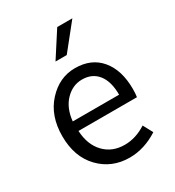

<svg xmlns="http://www.w3.org/2000/svg" viewBox="-175 -817 850 933"><g transform="rotate(-30 249.5 -351.0)"><path d="M46 -242Q46 -356 111 -427Q176 -498 264 -498Q356 -498 407 -436.5Q458 -375 458 -270Q458 -243 455 -225H127Q131 -146 175 -100Q219 -54 289 -54Q351 -54 410 -92L439 -38Q361 12 279 12Q179 12 112.5 -57Q46 -126 46 -242ZM126 -279H386Q386 -353 354.5 -393Q323 -433 266 -433Q213 -433 173 -391.5Q133 -350 126 -279ZM199 -573 290 -714H375L262 -573Z"/></g></svg>

Font: RibengUni
Style: Regular
Weight: 400
Designer: (1) Dr. Andrew Glass (Program Manager at Microsoft Corporation)
(2) Bivuti Chakma (Suz Moriz)
(3) Paul D. Hunt (Adobe Co
Foundry: Bivuti Chakma and Jyoti Chakma
Version: Version 1.2020